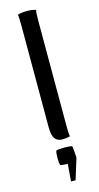

<svg xmlns="http://www.w3.org/2000/svg" viewBox="-125 -639 450 875"><g transform="rotate(-15 100.0 -201.0)"><path d="M101.1 119.1Q73.7 118.2 66.4 115.2Q62.5 105.5 62.5 84.5Q62.5 56.6 66.4 46.9Q76.2 43 104 43Q131.8 43 141.6 46.9Q142.6 48.8 144.5 70.1Q146.5 91.3 146.5 102.5L116.2 200.2H94.7ZM60.1 -64.9V-542Q60.1 -587.4 57.1 -596.2Q74.7 -602.1 100.1 -602.1Q125.5 -602.1 143.1 -596.2Q140.1 -587.4 140.1 -542V-55.2Q140.1 -8.8 143.1 0Q128.4 4.9 106 4.9Q83 4.9 71.5 -11.2Q60.1 -27.3 60.1 -64.9Z"/></g></svg>

Font: Nikodecs
Style: Medium
Weight: 500
Version: Version 0.29